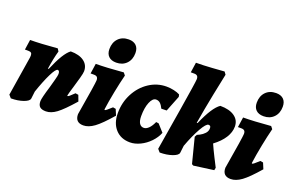

<svg xmlns="http://www.w3.org/2000/svg" viewBox="-93 -1095 2236 1462"><g transform="rotate(20 1025.0 -364.5)"><path d="M550 -146Q471 -56 427 -23.5Q383 9 342 9Q308 9 292.5 -5Q277 -19 277 -50Q277 -75 308 -176Q318 -212 327 -245.5Q336 -279 336 -291Q336 -319 320 -319Q304 -319 274 -258.5Q244 -198 212 -104L205 -45Q202 -24 158.5 -8.5Q115 7 58 7L38 -16L89 -336Q90 -342 90 -351Q90 -366 83 -372.5Q76 -379 59 -379H32L44 -461Q125 -461 264 -473L277 -452Q259 -389 246 -302L253 -303Q314 -449 365 -485Q434 -485 473 -456.5Q512 -428 512 -378Q512 -362 500.5 -320.5Q489 -279 477 -239Q458 -177 455 -160L458 -157Q463 -157 473 -165.5Q483 -174 508 -198L532 -194Z M813 -195 836 -191 856 -143Q780 -55 734 -21.5Q688 12 646 12Q580 12 580 -55Q625 -321 625 -346Q625 -363 617 -371Q609 -379 592 -379H564L576 -461Q657 -461 799 -473L815 -453Q799 -391 782.5 -307.5Q766 -224 757 -157L761 -154Q765 -154 776.5 -163Q788 -172 813 -195ZM635 -603Q635 -657 666.5 -689.5Q698 -722 750 -722Q789 -722 810.5 -701Q832 -680 832 -641Q832 -588 800.5 -555.5Q769 -523 718 -523Q678 -523 656.5 -544Q635 -565 635 -603Z M1037 -206Q1037 -168 1049.5 -148Q1062 -128 1085 -128Q1105 -128 1124.5 -147Q1144 -166 1160 -202L1181 -199L1233 -141Q1217 -100 1183 -64.5Q1149 -29 1106.5 -8.5Q1064 12 1024 12Q950 12 906 -36.5Q862 -85 862 -167Q862 -253 900 -325.5Q938 -398 1002.5 -440.5Q1067 -483 1143 -483Q1173 -483 1202.5 -476.5Q1232 -470 1252 -459L1256 -441L1205 -312L1162 -311Q1149 -338 1135 -350.5Q1121 -363 1102 -363Q1074 -363 1055.5 -318.5Q1037 -274 1037 -206Z M1484 -216Q1484 -215 1505.5 -226Q1527 -237 1544 -255Q1561 -273 1561 -297Q1561 -309 1556.5 -314Q1552 -319 1542 -319Q1523 -319 1488.5 -258.5Q1454 -198 1419 -104L1412 -45Q1409 -24 1365 -8.5Q1321 7 1264 7L1244 -16Q1259 -105 1299 -349.5Q1339 -594 1339 -615Q1339 -632 1331 -640Q1323 -648 1306 -648H1278L1290 -730Q1346 -730 1420.5 -735Q1495 -740 1518 -742L1533 -721Q1524 -681 1497.5 -548.5Q1471 -416 1452 -302L1459 -303Q1522 -449 1577 -485Q1651 -485 1693 -455.5Q1735 -426 1735 -374Q1735 -328 1706.5 -283Q1678 -238 1623 -197Q1641 -156 1668.5 -101.5Q1696 -47 1705 -30L1701 -9L1539 13L1526 6L1474 -197Z M2007 -195 2030 -191 2050 -143Q1974 -55 1928 -21.5Q1882 12 1840 12Q1774 12 1774 -55Q1819 -321 1819 -346Q1819 -363 1811 -371Q1803 -379 1786 -379H1758L1770 -461Q1851 -461 1993 -473L2009 -453Q1993 -391 1976.5 -307.5Q1960 -224 1951 -157L1955 -154Q1959 -154 1970.5 -163Q1982 -172 2007 -195ZM1829 -603Q1829 -657 1860.5 -689.5Q1892 -722 1944 -722Q1983 -722 2004.5 -701Q2026 -680 2026 -641Q2026 -588 1994.5 -555.5Q1963 -523 1912 -523Q1872 -523 1850.5 -544Q1829 -565 1829 -603Z"/></g></svg>

Font: Alegreya Black
Style: Italic
Weight: 900
Italic angle: -7°
Designer: Juan Pablo del Peral
Foundry: Huerta Tipografica
Version: Version 2.007; ttfautohint (v1.6)